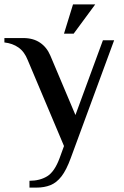

<svg xmlns="http://www.w3.org/2000/svg" viewBox="-32 -653 565 873"><path d="M102 200V169Q149 169 182.5 148.5Q216 128 239 66L259 11L94 -380Q79 -418 52 -437Q25 -456 -12 -460V-480H74Q119 -480 150 -459Q181 -438 197 -400L311 -130L436 -470H487L290 65Q270 120 247.5 149Q225 178 197 189Q169 200 134 200ZM259 -500 300 -633H401L303 -500Z"/></svg>

Font: El Messiri Medium
Style: Regular
Weight: 500
Designer: Mohamed Gaber
Foundry: Kief Type Foundry
Version: Version 2.020; ttfautohint (v1.8.3)